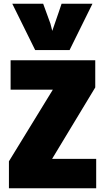

<svg xmlns="http://www.w3.org/2000/svg" viewBox="-20 -1012 550 1032"><path d="M28 0V-145L264 -530H37V-688H492V-542L260 -158H497V0ZM169 -743 46 -992H212L251 -885L261 -846Q267 -864 276.5 -891Q286 -918 295.5 -946Q305 -974 311 -992H477L354 -743Z"/></svg>

Font: Paytone One
Style: Regular
Weight: 400
Designer: Vernon Adams
Foundry: Vernon Adams
Version: Version 1.002; ttfautohint (v1.8.4.7-5d5b);gftools[0.9.23]